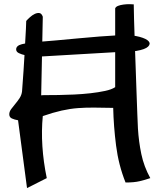

<svg xmlns="http://www.w3.org/2000/svg" viewBox="-20 -913 797 940"><path d="M68.4 -324.2Q50.8 -327.1 38.1 -333Q25.4 -338.9 25.4 -353.5Q25.4 -366.2 34.7 -378.9Q43.9 -391.6 55.2 -404.8Q66.4 -418 76.2 -433.1Q85.9 -448.2 87.9 -465.8Q88.9 -478.5 90.8 -505.4Q92.8 -532.2 95.2 -566.4Q97.7 -600.6 99.6 -638.2Q101.6 -675.8 103.5 -710Q105.5 -744.1 106.9 -771Q108.4 -797.9 108.4 -810.5Q115.2 -818.4 126.5 -828.6Q137.7 -838.9 149.9 -844.7Q162.1 -850.6 172.9 -849.1Q183.6 -847.7 189.5 -831.1L181.6 -446.3Q185.5 -447.3 209 -447.3Q232.4 -447.3 266.6 -447.8Q300.8 -448.2 342.3 -450.2Q383.8 -452.1 422.9 -456.5Q461.9 -460.9 494.1 -467.8Q526.4 -474.6 543.9 -486.3V-872.1Q546.9 -879.9 558.1 -884.3Q569.3 -888.7 584 -890.6Q598.6 -892.6 612.8 -892.6Q627 -892.6 634.8 -891.6Q634.8 -869.1 636.2 -821.3Q637.7 -773.4 639.6 -713.9Q641.6 -654.3 644 -587.9Q646.5 -521.5 648.4 -461.9Q650.4 -402.3 652.3 -354.5Q654.3 -306.6 655.3 -284.2Q659.2 -219.7 671.9 -158.7Q684.6 -97.7 715.8 -41Q690.4 -32.2 663.6 -25.9Q636.7 -19.5 594.7 -19.5Q560.5 -104.5 548.3 -200.2Q536.1 -295.9 534.2 -384.8Q483.4 -385.7 442.4 -386.2Q401.4 -386.7 362.3 -383.8Q323.2 -380.9 281.7 -371.6Q240.2 -362.3 189.5 -344.7Q182.6 -273.4 187.5 -197.3Q192.4 -121.1 209 -41L112.3 7.8ZM59.1 -671.2Q59.1 -689.6 87.2 -696.7Q115.3 -703.8 144.4 -706Q255 -714.7 360.7 -725Q466.4 -735.3 580.9 -741.8Q629.4 -741.8 663.3 -732.6Q697.2 -723.4 707.9 -710.8Q718.6 -698.3 705 -684.8Q691.4 -671.2 646.8 -663.5L181.3 -636.4Q165.8 -636.4 144.4 -637.5Q123.1 -638.5 104.7 -642.3Q86.2 -646.2 72.7 -652.7Q59.1 -659.2 59.1 -671.2Z"/></svg>

Font: Architects Daughter-petzku
Style: Regular
Weight: 400
Designer: Kimberly Geswein
Foundry: Kimberly Geswein
Version: Version 1.000 2010 initial release